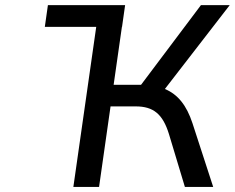

<svg xmlns="http://www.w3.org/2000/svg" viewBox="-20 -739 928 759"><path d="M371.6 0 417 -318.4H516.6C586.4 -318.4 623.5 -288.1 647.9 -209L710.9 0H822.8L740.7 -252.4C717.8 -321.8 683.6 -365.7 631.8 -387.2L888.2 -718.8H774.4L537.6 -403.8H429.2L461.9 -632.8H462.4L474.6 -718.8H169.4L157.2 -632.8H360.4L270 0Z"/></svg>

Font: Winston
Style: Italic
Weight: 400
Italic angle: -8.13011°
Designer: Vernon Adams, Kim Jin-seong, David Berlow, Cristiano Sobral
Foundry: The Winston Project Authors
Version: Version 3.004